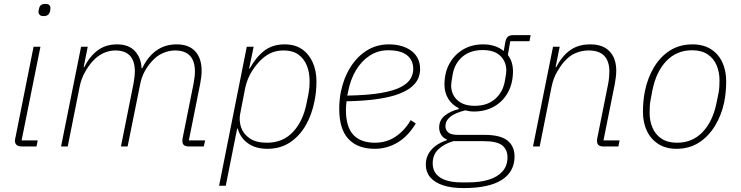

<svg xmlns="http://www.w3.org/2000/svg" viewBox="-20 -746 3776 978"><path d="M201 -664Q188 -664 182 -670.5Q176 -677 176 -685Q176 -688 176.5 -692Q177 -696 179 -702Q181 -714 188.5 -720Q196 -726 212 -726Q226 -726 231.5 -720Q237 -714 237 -706Q237 -703 236.5 -699.5Q236 -696 235 -688Q232 -677 224.5 -670.5Q217 -664 201 -664ZM166 0H90Q74 0 65 -7.5Q56 -15 56 -29Q56 -34 57 -38.5Q58 -43 59 -47L151 -508H186L90 -31H172Z M325 0H291L393 -508H427L406 -404H409Q436 -458 477 -489Q518 -520 576 -520Q636 -520 667.5 -485.5Q699 -451 701 -399H705Q731 -455 775 -487.5Q819 -520 880 -520Q942 -520 974.5 -484.5Q1007 -449 1007 -386Q1007 -371 1005 -353.5Q1003 -336 1000 -321L942 -31H1025L1018 0H942Q926 0 917.5 -6.5Q909 -13 909 -28Q909 -33 909.5 -37Q910 -41 911 -46L966 -320Q969 -336 971 -353Q973 -370 973 -381Q973 -435 947.5 -462Q922 -489 871 -489Q841 -489 809.5 -475.5Q778 -462 752 -432Q732 -410 716 -380.5Q700 -351 693 -312L630 0H596L660 -320Q663 -336 665 -353.5Q667 -371 667 -381Q667 -435 642 -462Q617 -489 567 -489Q537 -489 507 -475.5Q477 -462 451 -433Q431 -411 412.5 -378Q394 -345 386 -306Z M1096 200 1237 -508H1272L1249 -397H1252Q1284 -455 1326 -487.5Q1368 -520 1430 -520Q1482 -520 1517.5 -496Q1553 -472 1572.5 -429Q1592 -386 1592 -330Q1592 -305 1589.5 -280Q1587 -255 1582 -231Q1569 -163 1537.5 -108Q1506 -53 1457 -20.5Q1408 12 1342 12Q1282 12 1243 -16Q1204 -44 1191 -91H1188L1130 200ZM1340 -19Q1421 -19 1472.5 -74Q1524 -129 1542 -222L1551 -266Q1554 -282 1555.5 -297.5Q1557 -313 1557 -333Q1557 -377 1543 -412Q1529 -447 1500 -468Q1471 -489 1425 -489Q1393 -489 1367 -479Q1341 -469 1316 -447Q1288 -422 1264 -384.5Q1240 -347 1229 -298L1203 -164Q1197 -131 1208 -97.5Q1219 -64 1251.5 -41.5Q1284 -19 1340 -19Z M1889 12Q1802 12 1755 -38Q1708 -88 1708 -191Q1708 -213 1710 -235Q1712 -257 1716 -277Q1730 -347 1764 -402Q1798 -457 1848 -488.5Q1898 -520 1961 -520Q1996 -520 2025 -511.5Q2054 -503 2075.5 -487Q2097 -471 2108.5 -447.5Q2120 -424 2120 -394Q2120 -371 2111 -348.5Q2102 -326 2079 -305.5Q2056 -285 2014 -268.5Q1972 -252 1906 -242Q1840 -232 1745 -230Q1744 -222 1743 -208.5Q1742 -195 1742 -187Q1742 -100 1779.5 -59.5Q1817 -19 1890 -19Q1949 -19 1995 -50Q2041 -81 2072 -134L2098 -117Q2057 -50 2003.5 -19Q1950 12 1889 12ZM1957 -490Q1905 -490 1863 -462.5Q1821 -435 1793 -388Q1765 -341 1753 -279L1749 -259Q1855 -261 1921 -272.5Q1987 -284 2022.5 -303Q2058 -322 2071.5 -345.5Q2085 -369 2085 -394Q2085 -439 2053.5 -464.5Q2022 -490 1957 -490Z M2601 51Q2601 89 2585 119Q2569 149 2536.5 170Q2504 191 2455 201.5Q2406 212 2341 212Q2278 212 2235.5 197.5Q2193 183 2171 156.5Q2149 130 2149 93Q2149 48 2178 16Q2207 -16 2256 -32V-36Q2238 -42 2227.5 -59Q2217 -76 2217 -96Q2217 -134 2245.5 -157Q2274 -180 2316 -190L2317 -195Q2282 -212 2263 -243.5Q2244 -275 2244 -314Q2244 -377 2270 -423Q2296 -469 2340 -494.5Q2384 -520 2441 -520Q2474 -520 2500.5 -511Q2527 -502 2546 -486L2554 -532Q2557 -550 2566.5 -558.5Q2576 -567 2594 -567H2683L2677 -536H2579L2567 -466Q2580 -449 2586.5 -428Q2593 -407 2593 -384Q2593 -322 2567.5 -275.5Q2542 -229 2497 -203.5Q2452 -178 2395 -178Q2382 -178 2371.5 -179.5Q2361 -181 2350 -184Q2298 -171 2273.5 -151Q2249 -131 2249 -103Q2249 -84 2263 -71.5Q2277 -59 2314 -59H2448Q2529 -59 2565 -30Q2601 -1 2601 51ZM2565 55Q2565 16 2538 -5.5Q2511 -27 2444 -27H2289Q2242 -13 2213 14.5Q2184 42 2184 86Q2184 119 2202 140.5Q2220 162 2252.5 172.5Q2285 183 2329 183H2365Q2426 183 2470.5 169Q2515 155 2540 126.5Q2565 98 2565 55ZM2398 -207Q2462 -207 2501.5 -241.5Q2541 -276 2551 -330Q2556 -356 2557.5 -368Q2559 -380 2559 -386Q2559 -432 2528.5 -461.5Q2498 -491 2439 -491Q2375 -491 2335.5 -457Q2296 -423 2286 -368Q2282 -343 2280 -331Q2278 -319 2278 -312Q2278 -266 2309 -236.5Q2340 -207 2398 -207Z M2729 0H2695L2797 -508H2831L2810 -404H2813Q2843 -461 2884.5 -490.5Q2926 -520 2987 -520Q3051 -520 3085 -484.5Q3119 -449 3119 -386Q3119 -371 3117 -353.5Q3115 -336 3112 -320L3054 -31H3136L3130 0H3053Q3038 0 3029.5 -6.5Q3021 -13 3021 -28Q3021 -33 3021.5 -37Q3022 -41 3023 -45L3078 -320Q3081 -336 3082.5 -353Q3084 -370 3084 -380Q3084 -435 3057.5 -462Q3031 -489 2978 -489Q2946 -489 2914 -476.5Q2882 -464 2854 -432Q2836 -412 2817.5 -380Q2799 -348 2790 -306Z M3425 12Q3372 12 3333.5 -12.5Q3295 -37 3275 -79.5Q3255 -122 3255 -176Q3255 -204 3257.5 -230.5Q3260 -257 3265 -282Q3279 -350 3311.5 -404Q3344 -458 3393 -489Q3442 -520 3508 -520Q3562 -520 3600.5 -496Q3639 -472 3659 -429.5Q3679 -387 3679 -332Q3679 -305 3676.5 -278Q3674 -251 3669 -226Q3655 -159 3622 -105Q3589 -51 3540 -19.5Q3491 12 3425 12ZM3429 -19Q3507 -19 3559 -73.5Q3611 -128 3630 -223L3640 -272Q3643 -287 3644 -303.5Q3645 -320 3645 -337Q3645 -379 3630 -414Q3615 -449 3584 -469.5Q3553 -490 3505 -490Q3427 -490 3374.5 -435.5Q3322 -381 3303 -285L3294 -237Q3291 -222 3290 -205.5Q3289 -189 3289 -171Q3289 -129 3304 -94.5Q3319 -60 3350 -39.5Q3381 -19 3429 -19Z"/></svg>

Font: IBM Plex Sans ExtraLight
Style: Italic
Weight: 250
Italic angle: -11.31°
Designer: Mike Abbink, Paul van der Laan, Pieter van Rosmalen
Foundry: Bold Monday
Version: Version 3.201